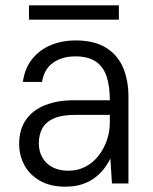

<svg xmlns="http://www.w3.org/2000/svg" viewBox="-20 -690 574 722"><path d="M226 12Q169 12 130 -10.5Q91 -33 71.5 -69.5Q52 -106 52 -148Q52 -203 77.5 -239.5Q103 -276 149.5 -294.5Q196 -313 257 -313H393Q393 -367 380.5 -403.5Q368 -440 339.5 -459Q311 -478 264 -478Q213 -478 179.5 -454Q146 -430 138 -382H66Q73 -433 101 -468Q129 -503 171.5 -520.5Q214 -538 264 -538Q334 -538 378 -511Q422 -484 442.5 -436.5Q463 -389 463 -327V0H401L395 -94Q386 -75 371.5 -56Q357 -37 336.5 -21.5Q316 -6 288.5 3Q261 12 226 12ZM237 -48Q273 -48 302 -63.5Q331 -79 351 -105Q371 -131 382 -163Q393 -195 393 -229V-258H263Q212 -258 182 -244.5Q152 -231 139 -207Q126 -183 126 -151Q126 -121 139 -98Q152 -75 177 -61.5Q202 -48 237 -48ZM89 -616V-670H427V-616Z"/></svg>

Font: DM Sans 9pt Light
Style: Regular
Weight: 300
Version: Version 4.004;gftools[0.9.30]